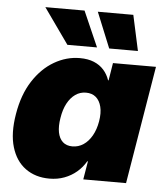

<svg xmlns="http://www.w3.org/2000/svg" viewBox="-54 -800 739 858"><g transform="rotate(5 316.0 -371.0)"><path d="M199.2 9.8Q136.2 9.8 91.8 -22.5Q47.4 -54.7 29.1 -116Q10.7 -177.2 25.4 -264.6Q40 -353 79.6 -414.1Q119.1 -475.1 173.8 -506.8Q228.5 -538.6 288.6 -538.6Q325.2 -538.6 351.8 -527.6Q378.4 -516.6 396 -496.8Q413.6 -477.1 422.4 -450.7H424.8L437.5 -529.3H630.4L542.5 0H350.6L364.3 -82H361.3Q345.2 -54.2 321 -33.7Q296.9 -13.2 266.1 -1.7Q235.4 9.8 199.2 9.8ZM289.1 -142.6Q315.9 -142.6 338.4 -157.5Q360.8 -172.4 376.5 -200Q392.1 -227.5 398.4 -264.6Q404.8 -302.7 397.9 -330.1Q391.1 -357.4 373.8 -372.3Q356.4 -387.2 329.1 -387.2Q302.7 -387.2 281.5 -372.3Q260.3 -357.4 245.6 -330.1Q231 -302.7 225.1 -264.6Q218.8 -227.1 224.1 -199.7Q229.5 -172.4 245.8 -157.5Q262.2 -142.6 289.1 -142.6ZM415 -592.8 350.1 -752H509.3L543.9 -592.8ZM227.5 -592.8 114.7 -752H290.5L360.4 -592.8Z"/></g></svg>

Font: Inter 24pt Black
Style: Italic
Weight: 900
Italic angle: -9.3988°
Designer: Rasmus Andersson
Foundry: rsms
Version: Version 4.001;git-66647c0bb